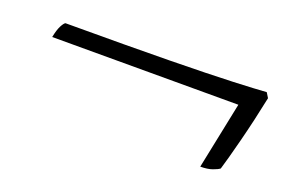

<svg xmlns="http://www.w3.org/2000/svg" viewBox="-46 -524 698 472"><g transform="rotate(20 302.5 -288.0)"><path d="M497 -174 533 -349H46Q50 -369 55.5 -379.5Q61 -390 65 -392Q231 -392 336.5 -393.5Q442 -395 502 -397.5Q562 -400 588 -402L596 -389Q583 -326 568.5 -269.5Q554 -213 546 -187Q541 -183 528.5 -178.5Q516 -174 497 -174Z"/></g></svg>

Font: Texturina Thin
Style: Italic
Weight: 100
Italic angle: -11°
Designer: Guillermo Torres Carreño
Foundry: Omnibus-Type
Version: Version 1.002; ttfautohint (v1.8.3)